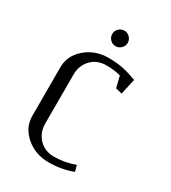

<svg xmlns="http://www.w3.org/2000/svg" viewBox="-162 -731 728 816"><g transform="rotate(30 202.0 -323.0)"><path d="M47.9 -136.2V-376Q47.9 -432.1 94.2 -472.2Q140.6 -512.2 206.1 -512.2Q245.6 -512.2 275.9 -506.1Q306.2 -500 346.2 -484.9L329.1 -408.2L297.9 -416L284.2 -471.2Q253.4 -480 213.9 -480Q168.5 -480 140.1 -450.2Q111.8 -420.4 111.8 -376V-136.2Q111.8 -91.8 140.1 -62Q168.5 -32.2 213.9 -32.2Q265.1 -32.2 315.9 -50.8L324.2 -21Q268.6 0 206.1 0Q140.6 0 94.2 -40Q47.9 -80.1 47.9 -136.2ZM179.2 -581.1Q168 -592.3 168 -607.9Q168 -623.5 179.2 -634.8Q190.4 -646 206.1 -646Q221.7 -646 232.9 -634.8Q244.1 -623.5 244.1 -607.9Q244.1 -592.3 232.9 -581.1Q221.7 -569.8 206.1 -569.8Q190.4 -569.8 179.2 -581.1Z"/></g></svg>

Font: Gawaa
Style: Regular
Weight: 400
Designer: T. Christopher White
Version: Version 1.0